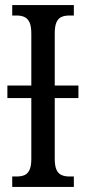

<svg xmlns="http://www.w3.org/2000/svg" viewBox="-20 -734 337 754"><path d="M28 0V-41H47Q63 -41 75.5 -46Q88 -51 95.5 -66Q103 -81 103 -110V-349H9V-398H103V-602Q103 -632 95.5 -647Q88 -662 75.5 -667.5Q63 -673 47 -673H28V-714H270V-673H251Q234 -673 221.5 -667.5Q209 -662 202 -647Q195 -632 195 -602V-398H288V-349H195V-111Q195 -82 202 -67Q209 -52 222 -46.5Q235 -41 251 -41H270V0Z"/></svg>

Font: Noto Serif ExtraCondensed
Style: Regular
Weight: 400
Width: 2
Designer: Monotype Design Team
Foundry: Monotype Imaging Inc.
Version: Version 2.013